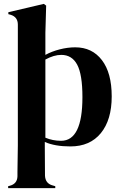

<svg xmlns="http://www.w3.org/2000/svg" viewBox="-20 -740 620 990"><path d="M22 220 30 218Q69 208 70 169V147Q72 45 72 9V-613Q72 -653 34 -664L23 -667V-677L206 -720L218 -711L214 -571V-457Q247 -475 288 -485.5Q329 -496 368 -496Q455 -496 505.5 -430Q556 -364 556 -243Q556 -122 500 -53.5Q444 15 343 15Q263 15 211 -8V16L212 166Q214 206 251 216L265 220V230H22ZM405 -239Q405 -356 378 -406.5Q351 -457 296 -457Q258 -457 214 -433V-30Q252 -14 295 -14Q405 -14 405 -239Z"/></svg>

Font: DeepMind Serif Display
Style: Regular
Weight: 800
Designer: Frank Grießhammer / Modifications: Colophon Foundry
Foundry: Colophon Foundry
Version: Version 5.002